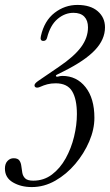

<svg xmlns="http://www.w3.org/2000/svg" viewBox="-42 -750 446 779"><path d="M87 9Q43 9 10.5 -10Q-22 -29 -22 -66Q-22 -86 -11.5 -97Q-1 -108 13 -108Q30 -108 36.5 -99Q43 -90 44.5 -76.5Q46 -63 48.5 -49Q51 -35 60.5 -26Q70 -17 93 -17Q136 -17 169 -42Q202 -67 224.5 -107.5Q247 -148 258.5 -195.5Q270 -243 270 -287Q270 -348 250.5 -380Q231 -412 184 -412Q165 -412 150 -408Q135 -404 122 -398Q111 -393 104.5 -395Q98 -397 98 -404Q98 -411 112 -421L197 -479Q259 -521 287 -559Q315 -597 315 -639Q315 -667 300 -682.5Q285 -698 256 -698Q221 -698 191.5 -673Q162 -648 149 -597Q146 -584 134 -584Q119 -584 124 -604Q138 -666 179.5 -698Q221 -730 272 -730Q325 -730 354.5 -704.5Q384 -679 384 -639Q384 -590 343.5 -547Q303 -504 217 -461L189 -447Q184 -445 185 -441.5Q186 -438 192 -439Q203 -442 211 -442Q269 -442 305 -396.5Q341 -351 341 -272Q341 -225 320 -176Q299 -127 263.5 -85Q228 -43 182.5 -17Q137 9 87 9Z"/></svg>

Font: Instrument Serif
Style: Italic
Weight: 400
Italic angle: -13°
Designer: Rodrigo Fuenzalida
Foundry: fragTYPE
Version: Version 1.000; ttfautohint (v1.8.4.7-5d5b);gftools[0.9.27]